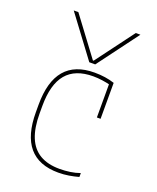

<svg xmlns="http://www.w3.org/2000/svg" viewBox="-147 -877 795 974"><g transform="rotate(20 250.0 -390.0)"><path d="M80 -790H105L258 -585H262L415 -790H440L276 -570H244ZM287 10Q76 10 76 -240V-280Q76 -530 288 -530Q348 -530 396 -514V-320H376V-508L381 -498Q361 -503 336.5 -506.5Q312 -510 288 -510Q191 -510 143.5 -453.5Q96 -397 96 -280V-240Q96 -162 117 -111Q138 -60 180.5 -35Q223 -10 287 -10Q315 -10 343 -14Q371 -18 396 -27V-6Q371 1 343.5 5.5Q316 10 287 10Z"/></g></svg>

Font: M PLUS 1 Code Thin
Style: Regular
Weight: 250
Designer: Coji Morishita
Foundry: UNDERFOREST DESIGN
Version: Version 1.002